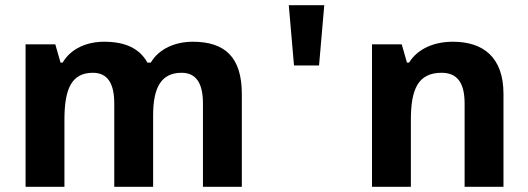

<svg xmlns="http://www.w3.org/2000/svg" viewBox="-20 -716 2025 736"><path d="M719 -556C656 -556 591 -532 558 -476H545C515 -531 459 -556 379 -556C316 -556 253 -532 220 -476H212L192 -546H78V0H227V-257C227 -373 253 -437 336 -437C392 -437 418 -397 418 -319V0H567V-274C567 -379 597 -437 676 -437C732 -437 758 -397 758 -319V0H907V-356C907 -496 843 -556 719 -556Z M1107 -465H1203L1223 -696H1087Z M1716 -556C1648 -556 1583 -532 1548 -476H1540L1520 -546H1406V0H1555V-257C1555 -373 1582 -437 1673 -437C1734 -437 1761 -397 1761 -319V0H1910V-356C1910 -496 1833 -556 1716 -556Z"/></svg>

Font: Noto Sans Gunjala Gondi
Style: Bold
Weight: 700
Designer: Ek Type
Foundry: Ek Type
Version: Version 1.004